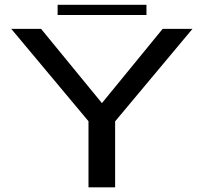

<svg xmlns="http://www.w3.org/2000/svg" viewBox="-20 -798 880 818"><path d="M357 0H470.5V-281L800 -675H673L414.5 -359H414L155 -675H28L357 -281.5ZM225.5 -734H604V-777.5H225.5Z"/></svg>

Font: Anybody Expanded
Style: Regular
Weight: 400
Width: 7
Version: Version 1.113;gftools[0.9.25]